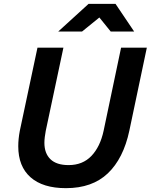

<svg xmlns="http://www.w3.org/2000/svg" viewBox="-20 -963 784 999"><path d="M83 -282 175 -715H310L218 -282Q215 -267 213 -250Q211 -233 211 -220Q211 -165 242.5 -134.5Q274 -104 337 -104Q410 -104 455.5 -151.5Q501 -199 519 -282L610 -715H744L653 -283Q622 -138 541 -61Q460 16 323 16Q203 16 139 -40.5Q75 -97 75 -202Q75 -221 77 -241Q79 -261 83 -282ZM283 -799 441 -943H581L678 -799H556L497 -872L407 -799Z"/></svg>

Font: Wix Madefor Text
Style: Bold Italic
Weight: 700
Italic angle: -12°
Designer: Dalton Maag Ltd
Foundry: Dalton Maag Ltd
Version: Version 3.100